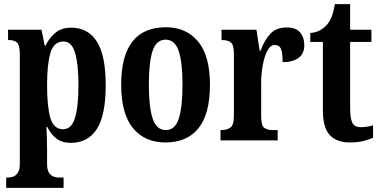

<svg xmlns="http://www.w3.org/2000/svg" viewBox="-20 -680 1843 930"><path d="M10 230V180H20Q31 180 44 175.5Q57 171 66.5 156.5Q76 142 76 113V-417Q76 -462 62 -474Q48 -486 25 -486H19V-536H181L197 -458H200Q218 -496 248 -521Q278 -546 325 -546Q406 -546 449 -479Q492 -412 492 -267Q492 -122 449 -55Q406 12 323 12Q281 12 254 -8.5Q227 -29 209 -65H205Q206 -42 207 -13.5Q208 15 208 48V114Q208 143 217.5 157Q227 171 240 175.5Q253 180 263 180H288V230ZM286 -54Q326 -54 343 -108.5Q360 -163 360 -268Q360 -370 343.5 -424.5Q327 -479 288 -479Q240 -479 224 -423Q208 -367 208 -269Q208 -163 224 -108.5Q240 -54 286 -54Z M781 10Q681 10 624 -59.5Q567 -129 567 -270Q567 -548 784 -548Q882 -548 939.5 -479Q997 -410 997 -270Q997 -129 942 -59.5Q887 10 781 10ZM783 -50Q828 -50 846 -105.5Q864 -161 864 -270Q864 -378 845.5 -433Q827 -488 782 -488Q737 -488 719 -433Q701 -378 701 -270Q701 -161 719.5 -105.5Q738 -50 783 -50Z M1048 0V-50H1052Q1079 -50 1096 -62Q1113 -74 1113 -122V-418Q1113 -463 1098 -474.5Q1083 -486 1056 -486H1053V-536H1222L1238 -434H1242Q1261 -487 1290 -517Q1319 -547 1368 -547Q1413 -547 1433.5 -523Q1454 -499 1454 -462Q1454 -420 1426 -399.5Q1398 -379 1349 -379Q1349 -421 1341.5 -441.5Q1334 -462 1311 -462Q1289 -462 1274.5 -433.5Q1260 -405 1252.5 -362.5Q1245 -320 1245 -277V-117Q1245 -72 1260 -61Q1275 -50 1299 -50H1325V0Z M1673 10Q1612 10 1578 -25Q1544 -60 1544 -147V-477H1483V-520Q1514 -523 1534 -535.5Q1554 -548 1566 -563Q1578 -578 1587 -600.5Q1596 -623 1602 -660H1676V-536H1779V-477H1676V-155Q1676 -107 1686.5 -85.5Q1697 -64 1727 -64Q1759 -64 1787 -73V-13Q1773 -6 1744 2Q1715 10 1673 10Z"/></svg>

Font: Noto Serif Ethiopic ExtraCondensed
Style: Bold
Weight: 700
Width: 2
Designer: Monotype Design Team
Foundry: Monotype Imaging Inc.
Version: Version 2.102; ttfautohint (v1.8.4.7-5d5b)